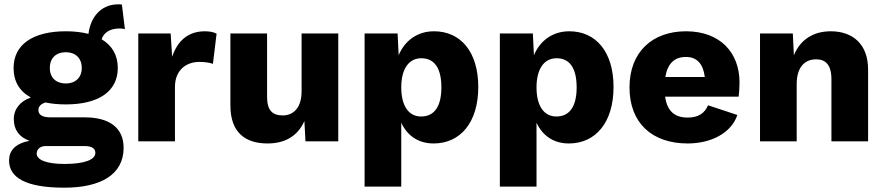

<svg xmlns="http://www.w3.org/2000/svg" viewBox="-20 -655 4102 890"><path d="M373 -111H214C176 -111 158 -123 158 -145C158 -160 168 -173 191 -180C219 -174 250 -171 285 -171C438 -171 526 -232 526 -340C526 -399 500 -444 451 -473C461 -503 488 -523 535 -523C542 -523 550 -522 559 -520L545 -634C539 -635 533 -635 529 -635C443 -635 399 -570 390 -498C359 -506 324 -510 285 -510C132 -510 43 -448 43 -340C43 -278 70 -232 123 -203C74 -186 44 -150 44 -103C44 -54 68 -20 117 -2C50 10 22 44 22 89C22 167 97 215 278 215C446 215 553 155 553 30C553 -61 489 -111 373 -111ZM285 -413C328 -413 359 -387 359 -340C359 -294 328 -268 285 -268C241 -268 211 -294 211 -340C211 -387 241 -413 285 -413ZM279 105C198 105 150 87 150 57C150 37 166 22 192 22H371C409 22 422 35 422 54C422 84 375 105 279 105Z M621 0H791V-252C791 -330 843 -368 904 -368C933 -368 953 -364 967 -359L984 -499C973 -505 955 -510 930 -510C852 -510 803 -466 778 -392L771 -500H621Z M1220 10C1301 10 1360 -24 1391 -94L1396 0H1548V-500H1378V-232C1378 -154 1339 -120 1291 -120C1244 -120 1218 -142 1218 -206V-500H1048V-166C1048 -40 1118 10 1220 10Z M1670 210H1840V-86C1867 -28 1917 10 1990 10C2113 10 2197 -86 2197 -252C2197 -415 2115 -510 1992 -510C1914 -510 1856 -466 1828 -399L1823 -500H1670ZM1932 -115C1873 -115 1840 -166 1840 -250C1840 -337 1876 -385 1933 -385C1991 -385 2026 -343 2026 -250C2026 -157 1990 -115 1932 -115Z M2297 210H2467V-86C2494 -28 2544 10 2617 10C2740 10 2824 -86 2824 -252C2824 -415 2742 -510 2619 -510C2541 -510 2483 -466 2455 -399L2450 -500H2297ZM2559 -115C2500 -115 2467 -166 2467 -250C2467 -337 2503 -385 2560 -385C2618 -385 2653 -343 2653 -250C2653 -157 2617 -115 2559 -115Z M3168 10C3273 10 3369 -36 3398 -122L3262 -167C3247 -131 3218 -110 3168 -110C3110 -110 3073 -137 3063 -207H3404C3406 -223 3408 -248 3408 -273C3408 -411 3318 -510 3160 -510C3005 -510 2898 -415 2898 -250C2898 -85 3002 10 3168 10ZM3160 -391C3211 -391 3240 -358 3247 -298H3064C3075 -362 3107 -391 3160 -391Z M3503 0H3673V-265C3673 -348 3714 -380 3763 -380C3805 -380 3834 -357 3834 -288V0H4004V-333C4004 -449 3934 -510 3831 -510C3751 -510 3690 -472 3660 -399L3655 -500H3503Z"/></svg>

Font: Work Sans
Style: Bold
Weight: 700
Designer: Wei Huang
Foundry: Wei Huang
Version: Version 2.012